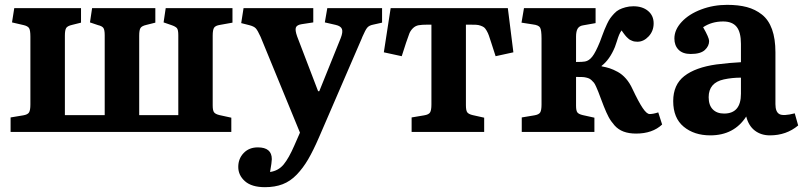

<svg xmlns="http://www.w3.org/2000/svg" viewBox="-20 -547 3332 796"><path d="M23.9 0V-60.1L76.2 -68.8Q94.7 -71.8 100.3 -80.8Q106 -89.8 106 -113.8V-395Q106 -422.4 100.3 -430.7Q94.7 -439 78.1 -442.9L29.8 -454.1L39.1 -513.2H315.9V-453.1L278.8 -443.8Q259.8 -439.5 254.4 -430.9Q249 -422.4 249 -398.9V-69.8H414.1V-400.9Q414.1 -423.8 408.4 -431.4Q402.8 -439 386.2 -442.9L353 -454.1L361.8 -513.2H624V-453.1L586.9 -443.8Q567.9 -439.5 562.5 -430.9Q557.1 -422.4 557.1 -398.9V-69.8H719.2V-400.9Q719.2 -423.3 713.6 -430.2Q708 -437 690.9 -442.9L658.2 -454.1L667 -513.2H943.8V-453.1L892.1 -443.8Q873 -440.9 867.4 -431.9Q861.8 -422.9 861.8 -398.9V-109.9Q861.8 -88.4 867.7 -81.1Q873.5 -73.7 890.1 -69.8L939 -59.1V0Z M1078.6 229Q1023.4 229 995.6 204.3Q967.8 179.7 967.8 145Q967.8 110.8 990.2 87.4Q1012.7 64 1048.8 64Q1106.9 64 1106.9 112.8Q1106.9 125 1099.6 166Q1134.3 161.1 1156 134.8Q1177.7 108.4 1200.7 55.2L1223.6 2.9L1060.5 -394Q1048.3 -420.9 1040.5 -429.4Q1032.7 -438 1012.7 -442.9L980 -451.2L989.7 -513.2H1278.8V-454.1L1231 -446.8Q1210.9 -443.8 1206.8 -433.1Q1202.6 -422.4 1211.9 -396L1298.8 -168.9H1303.7L1392.6 -389.2Q1402.3 -414.1 1397.7 -426.5Q1393.1 -439 1371.6 -443.8L1326.7 -454.1L1336.9 -513.2H1564V-453.1L1526.9 -444.8Q1509.8 -441.4 1502.2 -431.9Q1494.6 -422.4 1482.9 -395.5Q1482.4 -394 1482.2 -393.6Q1481.9 -393.1 1481.4 -392.1Q1481 -391.1 1480.7 -390.1Q1480.5 -389.2 1480 -388.2L1302.7 22Q1278.8 77.1 1257.6 113.5Q1236.3 149.9 1210 177.2Q1183.6 204.6 1151.6 216.8Q1119.6 229 1078.6 229Z M1686.5 0V-60.1L1738.3 -68.8Q1757.3 -71.8 1762.9 -80.8Q1768.6 -89.8 1768.6 -113.8V-444.8H1753.4Q1729 -444.8 1715.6 -442.4Q1702.1 -439.9 1692.1 -430.2Q1682.1 -420.4 1677.2 -408.4Q1672.4 -396.5 1663.6 -370.1L1645.5 -314L1571.3 -330.1L1599.6 -513.2H2085.4L2108.4 -330.1L2034.7 -314L2016.6 -370.1Q2010.3 -389.6 2006.8 -399.7Q2003.4 -409.7 1997.6 -419.7Q1991.7 -429.7 1987.1 -433.3Q1982.4 -437 1973.1 -440.4Q1963.9 -443.8 1953.9 -444.3Q1943.8 -444.8 1926.8 -444.8H1911.6V-110.8Q1911.6 -88.9 1917.2 -81.3Q1922.9 -73.7 1939.5 -69.8L1987.3 -59.1V0Z M2617.2 6.8Q2587.4 6.8 2565.2 -1.5Q2543 -9.8 2527.6 -27.3Q2512.2 -44.9 2503.2 -62Q2494.1 -79.1 2483.4 -106Q2478 -119.1 2470.9 -138.7Q2463.9 -158.2 2460.4 -166.5Q2457 -174.8 2451.7 -187Q2446.3 -199.2 2442.4 -204.1Q2438.5 -209 2432.1 -214.8Q2425.8 -220.7 2418.5 -223.1Q2411.1 -225.6 2401.4 -227.1Q2396.5 -228 2368.2 -228V-108.9Q2368.2 -87.9 2373.8 -80.8Q2379.4 -73.7 2396 -69.8L2444.3 -59.1V0H2143.1V-60.1L2195.3 -68.8Q2213.9 -71.8 2219.5 -80.8Q2225.1 -89.8 2225.1 -113.8V-387.2Q2225.1 -421.9 2219.2 -432.4Q2213.4 -442.9 2189 -445.8L2142.1 -453.1L2152.3 -513.2H2449.2V-451.2L2397 -441.9Q2381.8 -439.5 2375 -428.5Q2368.2 -417.5 2368.2 -395V-290Q2395.5 -290 2405.3 -292Q2421.9 -294.9 2435.5 -312.3Q2449.2 -329.6 2467.3 -374Q2470.2 -381.8 2476.3 -398.2Q2482.4 -414.6 2486.1 -423.8Q2489.7 -433.1 2496.8 -448Q2503.9 -462.9 2510 -471.4Q2516.1 -480 2526.1 -490.7Q2536.1 -501.5 2547.1 -507.1Q2558.1 -512.7 2573.2 -516.8Q2588.4 -521 2606 -521Q2643.6 -521 2666.7 -501.7Q2689.9 -482.4 2689.9 -450.2Q2689.9 -418.5 2669.2 -396.2Q2648.4 -374 2623 -374Q2617.2 -374 2611.6 -374.8Q2606 -375.5 2601.1 -377.7Q2596.2 -379.9 2592.5 -381.6Q2588.9 -383.3 2584.5 -387.5Q2580.1 -391.6 2577.9 -393.6Q2575.7 -395.5 2571.8 -400.6Q2567.9 -405.8 2566.7 -407.2Q2565.4 -408.7 2561.5 -414.3Q2557.6 -419.9 2557.1 -420.9Q2551.3 -413.6 2546.6 -402.3Q2542 -391.1 2537.4 -375.7Q2532.7 -360.4 2529.3 -352.1Q2507.8 -299.8 2474.1 -273.9V-272Q2493.2 -268.6 2508.1 -263.7Q2522.9 -258.8 2541.3 -248.8Q2559.6 -238.8 2575.2 -220.9Q2590.8 -203.1 2602.1 -178.2Q2627.4 -124.5 2644.3 -99.4Q2661.1 -74.2 2673.3 -74.2Q2688 -74.2 2709 -81.1L2725.1 -30.8Q2685.1 6.8 2617.2 6.8Z M2924.8 14.2Q2857.9 14.2 2814.5 -21.7Q2771 -57.6 2771 -127.9Q2771 -195.8 2817.1 -231.7Q2863.3 -267.6 2949.7 -279.8Q3008.3 -287.1 3051.8 -289.1V-365.2Q3051.8 -413.6 3033.9 -435.8Q3016.1 -458 2978 -458Q2930.7 -458 2895 -434.1Q2919.9 -390.6 2919.9 -377Q2919.9 -356 2902.1 -339.6Q2884.3 -323.2 2843.8 -323.2Q2810.5 -323.2 2793.2 -340.8Q2775.9 -358.4 2775.9 -387.2Q2775.9 -423.8 2806.2 -456.3Q2836.4 -488.8 2887 -507.8Q2937.5 -526.9 2994.6 -526.9Q3041.5 -526.9 3076.4 -517.6Q3111.3 -508.3 3138.9 -486.6Q3166.5 -464.8 3180.7 -425.5Q3194.8 -386.2 3194.8 -330.1V-115.2Q3194.8 -83 3211.2 -74Q3227.5 -64.9 3274.9 -77.1L3289.1 -26.9Q3240.2 14.2 3171.9 14.2Q3135.3 14.2 3109.4 -5.6Q3083.5 -25.4 3073.7 -64Q3023.4 14.2 2924.8 14.2ZM2981.9 -76.2Q3051.8 -76.2 3051.8 -158.2V-225.1Q3015.1 -225.1 2981 -217.8Q2918 -204.1 2918 -144Q2918 -110.8 2935.1 -93.5Q2952.1 -76.2 2981.9 -76.2Z"/></svg>

Font: Literata Book
Style: Bold
Weight: 700
Designer: Latin by Veronika Burian and Jose Scaglione. Greek by Irene Vlachou. Cyrillic by Vera Evstafieva
Foundry: TypeTogether
Version: Version 2.003;PS 002.003;hotconv 1.0.88;makeotf.lib2.5.64775